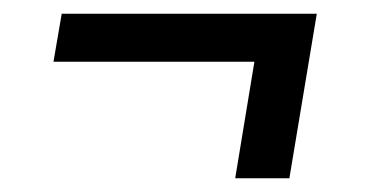

<svg xmlns="http://www.w3.org/2000/svg" viewBox="-20 -395 540 280"><path d="M323 -135 351 -305H58L70 -375H442L402 -135Z"/></svg>

Font: Iosevka Algr
Style: Italic
Weight: 400
Italic angle: -9°
Monospace: yes
Designer: Belleve Invis
Foundry: Belleve Invis
Version: Version 26.0.2; ttfautohint (v1.8.3)